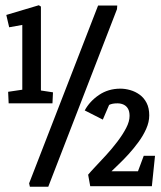

<svg xmlns="http://www.w3.org/2000/svg" viewBox="-20 -712 612 732"><path d="M13 -318 11 -362 65 -370V-617L15 -608L4 -655L128 -692L136 -687V-367L182 -360L180 -318ZM324 -2 316 -46Q325 -57 343.5 -76.5Q362 -96 384.5 -120.5Q407 -145 427.5 -172Q448 -199 461 -224Q474 -249 474 -270Q474 -287 468 -297.5Q462 -308 451.5 -313Q441 -318 428 -318Q417 -318 409.5 -316.5Q402 -315 396 -312L372 -256L303 -291Q322 -326 357.5 -350Q393 -374 439 -374Q457 -374 476.5 -368.5Q496 -363 512.5 -351Q529 -339 539 -319.5Q549 -300 549 -272Q549 -247 537.5 -221Q526 -195 508 -170.5Q490 -146 470.5 -124.5Q451 -103 433 -86Q415 -69 405 -59H506L528 -118H571L559 -2ZM94 0 91 -13 354 -691H427L426 -677L164 0Z"/></svg>

Font: Kreon Light
Style: Regular
Weight: 300
Designer: Julia Petretta
Foundry: Julia Petretta and Eli Heuer
Version: Version 2.002